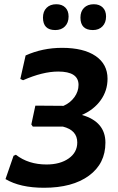

<svg xmlns="http://www.w3.org/2000/svg" viewBox="-20 -877 559 907"><path d="M246 -857Q273 -857 288.5 -841.5Q304 -826 304 -799Q304 -770 287 -752.5Q270 -735 241 -735Q183 -735 183 -794Q183 -823 200 -840Q217 -857 246 -857ZM423 -857Q450 -857 465.5 -841.5Q481 -826 481 -799Q481 -770 464 -752.5Q447 -735 419 -735Q360 -735 360 -794Q360 -823 377 -840Q394 -857 423 -857ZM188 10Q75 10 6 -31L44 -141L55 -146Q114 -100 200 -100Q264 -100 304.5 -128.5Q345 -157 345 -204Q345 -262 277 -279H135L128 -289L147 -378L280 -377Q312 -391 331.5 -418Q351 -445 351 -476Q351 -539 255 -539Q182 -539 89 -498L76 -504L101 -615Q181 -651 273 -651Q375 -651 431.5 -612.5Q488 -574 488 -505Q488 -449 456 -404Q424 -359 367 -334Q478 -302 478 -203Q478 -104 400 -47Q322 10 188 10Z"/></svg>

Font: Alegreya Sans SC
Style: Bold Italic
Weight: 700
Italic angle: -7°
Designer: Juan Pablo del Peral
Foundry: Huerta Tipografica
Version: Version 2.007